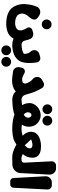

<svg xmlns="http://www.w3.org/2000/svg" viewBox="944 -1610 824 2751"><g transform="rotate(90 1355.5 -235.0)"><path d="M687.9 -114.5C674.8 -124.9 659.1 -130.1 640.9 -130.1C625.2 -130.1 611.1 -132.2 598.6 -136.4C586.1 -140.5 576.3 -148.6 569.2 -160.6C565.9 -166.3 562.9 -174.5 560 -185.2C558.9 -191.5 557.7 -197.7 556.3 -203.9L556.3 -204C552.5 -220 548.5 -233.1 544.1 -243.1C538.7 -264 526.4 -279.8 507 -290.4C487.6 -301.1 467.2 -303.2 445.9 -297L411.2 -286.8C395.6 -282.4 384.4 -272.7 377.7 -257.8C371.1 -243 371.6 -228.7 379.3 -215C385 -205.3 389.7 -196.9 393.3 -190C397 -183 401.4 -173.4 406.8 -161.1C412.1 -148.8 415.1 -137.8 415.7 -128.2C416.4 -118.5 415.9 -108.4 414.4 -97.8C412.8 -87.1 407.7 -77.6 399 -69.2C390.3 -60.8 378.6 -54 363.9 -48.6C345.7 -41.6 323.1 -38.9 296 -40.5C268.8 -42.1 246.9 -46.9 230.1 -54.9C195.1 -70.2 176.4 -98.7 174 -140.2C175.6 -158.7 180.4 -175.8 188.6 -191.6C196.8 -207.4 205.6 -220.1 214.8 -229.7C224.1 -239.3 233.3 -251 242.6 -264.9C251.8 -278.7 257.9 -292.8 260.9 -307.2C264.3 -335.1 248.5 -358.9 213.6 -378.6C194.4 -392.6 173.8 -399.8 151.8 -400.4C129.9 -400.9 110.4 -392.7 93.3 -375.9C84.5 -371.6 74 -350.4 61.8 -312.3C49.6 -274.2 42 -230.2 39 -180.1C36.1 -130.1 45.7 -82 68.1 -35.8C104.7 39.2 179.2 79.9 291.6 86.4C342.8 89.6 389.5 84 431.9 69.8C474.2 55.5 506.2 29.5 527.9 -8.4C528.9 -10 530.9 -13.3 533.8 -18.3C534.3 -18.1 535.5 -17.6 537.4 -16.7C539.3 -15.7 540.8 -15.1 541.9 -14.6C568.2 -3.9 599.7 1.4 636.2 1.4C656.6 1.4 673.5 -4.7 687.1 -17C700.7 -29.2 707.5 -45 707.5 -64.3C707.5 -87.3 700.9 -104 687.9 -114.5ZM329.9 -562.3C310.5 -562.3 294 -555.4 280.3 -541.7C266.6 -528.1 259.8 -511.5 259.8 -492.2C259.8 -472.8 266.6 -456.3 280.3 -442.6C294 -428.9 310.5 -422 329.9 -422C349.3 -422 365.8 -428.9 379.5 -442.6C393.2 -456.3 400 -472.8 400 -492.2C400 -511.5 393.2 -528.1 379.5 -541.7C365.8 -555.4 349.3 -562.3 329.9 -562.3Z M856.9 -107.5C865.9 -123.6 872.6 -143.5 876.9 -167C881.3 -190.6 883.5 -212.2 883.8 -231.9C884 -251.6 883.2 -272.3 881.2 -294.1C879.3 -315.9 877.7 -330.6 876.5 -338.2C875.3 -345.8 874.2 -351.9 873.4 -356.3C869.5 -372.5 860 -384.9 845 -393.3C830.1 -401.8 814.2 -403.7 797.5 -399.1L758.1 -388.3C747.8 -385.5 738.4 -381.1 729.9 -375.1C711.2 -361.8 700.9 -343.7 699.2 -321C697.5 -298.2 704.6 -278.5 720.5 -261.8C737.6 -243.5 748.2 -218.1 752.3 -185.5C754.1 -171.6 748.7 -161.5 736.2 -155.2C724.5 -150.3 713 -146.3 701.6 -143.1C677.2 -136.3 649.6 -132.6 618.7 -132L600.1 -0.7C626.2 -0.7 646.3 -0.9 660.4 -1.4C678.1 -2.1 700.9 -6.1 728.9 -13.6C752.4 -19.8 774.7 -29.6 795.8 -42.9C817 -56.2 835.4 -74.5 851 -97.7C852 -99.1 853.4 -101.4 855.4 -104.6C855.4 -104.7 855.5 -104.8 855.7 -105.1C855.8 -105.4 856 -105.7 856.4 -106.2C856.7 -106.7 856.9 -107.1 857.1 -107.4ZM631.4 87.2C631.4 106.6 638.2 123.1 651.9 136.8C665.6 150.5 682.1 157.3 701.5 157.3C720.9 157.3 737.4 150.5 751.1 136.8C764.8 123.1 771.6 106.6 771.6 87.2C771.6 67.9 764.8 51.3 751.1 37.6C737.4 24 720.9 17.1 701.5 17.1C682.1 17.1 665.6 24 651.9 37.6C638.2 51.3 631.4 67.9 631.4 87.2ZM795.6 87.2C795.6 106.6 802.5 123.1 816.2 136.8C829.9 150.5 846.4 157.3 865.8 157.3C885.1 157.3 901.6 150.5 915.3 136.8C929 123.1 935.9 106.6 935.9 87.2C935.9 67.9 929 51.3 915.3 37.6C901.6 24 885.1 17.1 865.8 17.1C846.4 17.1 829.9 24 816.2 37.6C802.5 51.3 795.6 67.9 795.6 87.2Z M1475 -112.6C1464 -125 1445.9 -131.1 1420.8 -130.8C1405.2 -130.7 1391.6 -132.9 1380.1 -137.5C1368.5 -142.1 1358.9 -149.9 1351.3 -160.7C1343.6 -171.6 1337.3 -186.5 1332.5 -205.2C1329.9 -215.4 1326.6 -226.6 1322.6 -238.7C1307.6 -298.2 1282 -358.4 1245.8 -419.4C1238.2 -435.1 1226.1 -445.6 1209.5 -450.9C1192.9 -456.2 1177 -454.7 1161.7 -446.3L1125.6 -426.5C1116.3 -421.3 1108.1 -414.7 1101.2 -406.7C1086 -388.7 1080.2 -368 1083.7 -344.7C1087.3 -321.4 1098.8 -302.9 1118.3 -289.1C1128.4 -281.9 1139.7 -268.4 1152.3 -248.5C1164.9 -228.5 1173.2 -209.1 1177.2 -190C1177.3 -187.5 1177.4 -186.2 1177.4 -186.2C1177.5 -175.2 1175.6 -166.5 1171.8 -159.9C1167.9 -153.4 1161.8 -148.6 1153.5 -145.7C1145.2 -142.7 1134 -141.2 1119.9 -141.1C1114.1 -141 1107.6 -141.3 1100.3 -141.9C1079.5 -148.1 1053.8 -159.3 1023.2 -175.8C1018.9 -178.1 1014.8 -179.5 1010.8 -180C997.2 -181.8 984.7 -178.7 973.3 -170.8C961.9 -162.8 954.7 -152 951.7 -138.4L943.9 -103C939.1 -81.2 943 -61.1 955.5 -42.6C968.1 -24.2 985.3 -13.2 1007.3 -9.6L1061.9 -2.8C1065.4 -2.5 1069.1 -2 1073.1 -1.3C1075.3 -0.9 1077.2 -0.7 1078.7 -0.5C1098.4 2.2 1118.1 3.5 1137.9 3.3C1166.5 3.1 1191.9 -0.6 1214.1 -7.6C1217.1 -8.5 1220.5 -9.7 1224.2 -11.1C1232.9 -13.8 1240.9 -17 1248.2 -20.5C1264.6 -28.4 1278.7 -38.2 1290.5 -49.8C1294.4 -45.4 1298.3 -41.3 1302.3 -37.7C1317.3 -24.1 1334.3 -14.2 1353.5 -8.1C1372.5 -2 1392.8 1 1414.2 0.8C1440.3 0.5 1459.8 -5.9 1472.8 -18.6C1485.7 -31.2 1492.1 -47.5 1491.9 -67.3C1491.7 -85 1486.1 -100.1 1475 -112.6Z M1892.9 -114.6C1879.9 -125.1 1864.2 -130.3 1846 -130.3C1836.5 -130.3 1817.6 -131.4 1789.3 -133.7C1780.7 -134.4 1772.8 -135.7 1765.6 -137.5C1772.4 -147.4 1777.9 -157.1 1782.1 -166.3C1791.8 -187.5 1796.6 -211.7 1796.6 -238.8C1796.6 -248.4 1795.6 -257.9 1793.7 -267.3C1791.3 -288.1 1784.3 -307.8 1772.7 -326.5C1758.1 -349.9 1738.4 -369.1 1713.6 -384C1688.8 -398.9 1661 -406.3 1630.2 -406.3C1609.4 -406.3 1588.7 -402.3 1568.4 -394.2C1548 -386.1 1529.5 -374.7 1512.8 -360.1C1496.1 -345.5 1482.6 -328.4 1472.5 -308.8C1462.3 -289.3 1457.2 -268 1457.2 -245C1457.2 -234 1458.3 -223.3 1460.4 -212.7C1461.6 -202 1463.7 -192.3 1466.6 -183.6C1471.4 -169.2 1478.5 -155.3 1487.8 -142C1464.1 -135.9 1438.2 -132.6 1410.1 -132L1391.5 -0.8C1399.4 -0.8 1405.6 -0.8 1409.9 -0.8C1411.7 -0.8 1413.1 -0.8 1414.2 -0.8C1428.9 -0.9 1441.4 -1.1 1451.8 -1.5C1452.1 -1.5 1452.5 -1.5 1453.1 -1.6C1453.6 -1.6 1454 -1.7 1454.3 -1.7C1454.5 -1.7 1454.9 -1.7 1455.4 -1.7C1455.9 -1.7 1456.3 -1.7 1456.6 -1.7C1477.5 -1.9 1498 -3.5 1518.3 -6.2C1541 -9.4 1563 -13.4 1584 -18.4C1598.5 -21.8 1611.4 -25.8 1622.8 -30.4C1634 -25.9 1646.5 -21.9 1660.3 -18.4C1685.9 -11.9 1714.2 -6.8 1745.3 -3.1C1770.1 -0.2 1802.1 1.2 1841.2 1.2C1861.6 1.3 1878.5 -4.9 1892.1 -17.2C1905.7 -29.4 1912.5 -45.2 1912.5 -64.5C1912.5 -87.5 1906 -104.2 1892.9 -114.6ZM1595.4 -249.7C1599.6 -257.6 1604.8 -263.7 1611 -268.1C1617.3 -272.6 1623.6 -274.8 1629.8 -274.8C1636.1 -274.8 1642.1 -272.6 1647.8 -268.1C1653.6 -263.7 1658.1 -257.8 1661.5 -250.5C1664.9 -243.2 1666.6 -235.4 1666.6 -227C1666.6 -216.6 1664.1 -206.7 1659.2 -197.3C1654.2 -187.9 1646.4 -179.1 1635.7 -171.1C1632.1 -168.4 1628.1 -165.7 1623.5 -163.1C1618.1 -167.5 1613.6 -171.7 1609.8 -175.8C1602.3 -183.8 1596.9 -191.8 1593.8 -199.6C1590.7 -207.5 1589.1 -214.8 1589.1 -221.6C1589.1 -232.5 1591.2 -241.9 1595.4 -249.7ZM1475.6 -502.1C1475.6 -482.7 1482.5 -466.2 1496.2 -452.5C1509.9 -438.8 1526.4 -432 1545.8 -432C1565.1 -432 1581.7 -438.8 1595.3 -452.5C1609 -466.2 1615.9 -482.7 1615.9 -502.1C1615.9 -521.5 1609 -538 1595.3 -551.7C1581.7 -565.4 1565.1 -572.2 1545.8 -572.2C1526.4 -572.2 1509.9 -565.4 1496.2 -551.7C1482.5 -538 1475.6 -521.5 1475.6 -502.1ZM1639.9 -502.1C1639.9 -482.7 1646.7 -466.2 1660.4 -452.5C1674.1 -438.8 1690.6 -432 1710 -432C1729.4 -432 1745.9 -438.8 1759.6 -452.5C1773.3 -466.2 1780.1 -482.7 1780.1 -502.1C1780.1 -521.5 1773.3 -538 1759.6 -551.7C1745.9 -565.4 1729.4 -572.2 1710 -572.2C1690.6 -572.2 1674.1 -565.4 1660.4 -551.7C1646.7 -538 1639.9 -521.5 1639.9 -502.1Z M2308.9 -114.2C2295.9 -124.7 2280.2 -129.9 2262 -129.9C2246.3 -129.9 2232.2 -132 2219.7 -136.2C2204.6 -141.2 2194.1 -145.6 2188.2 -149.3C2199.3 -162.9 2208.7 -176.7 2216.5 -190.9C2227.9 -212 2234.9 -233.8 2237.5 -256.3C2239.5 -267 2240.5 -277.7 2240.5 -288.4C2240.5 -313.5 2234.8 -335.1 2223.3 -353.4C2211.8 -371.7 2194 -385.9 2169.7 -396.1C2145.4 -406.3 2114 -411.3 2075.4 -411.3C2044.1 -411.3 2015 -407.4 1988.1 -399.6C1957 -390.6 1933.7 -380 1918.4 -367.9C1888.9 -344.7 1872.8 -317.7 1870 -286.9C1866.1 -268.3 1867.7 -248.4 1875 -227.3C1882.3 -206.1 1888.7 -191.8 1894.1 -184.3C1899.5 -176.8 1904.2 -171 1908 -166.7C1913 -161.4 1918.8 -155.2 1925.3 -148C1919.7 -146 1914.2 -144.3 1908.9 -142.9C1884.5 -136.1 1856.9 -132.3 1826.1 -131.7L1807.5 -0.4C1814.3 -0.4 1819.5 -0.4 1823.2 -0.4C1837.4 -0.4 1849.8 -0.6 1860.3 -1C1860.7 -1 1861.7 -1 1863.6 -1C1865.4 -1.1 1866.8 -1.1 1867.8 -1.2C1868 -1.2 1868.4 -1.2 1868.9 -1.2C1869.4 -1.3 1869.8 -1.3 1870 -1.3C1892 -2.4 1914.3 -4.9 1936.7 -9C1960.9 -13.3 1981 -19.3 1996.8 -26.8C2012.7 -34.4 2030.1 -44.9 2049.2 -58.5C2062.9 -52.1 2073.4 -47 2080.6 -43.2C2110 -27.6 2139 -15.9 2167.5 -8.1C2187.3 -2.7 2208.1 0.1 2229.9 0.5C2238.9 1.2 2248 1.6 2257.2 1.6C2277.6 1.6 2294.5 -4.5 2308.1 -16.8C2321.7 -29.1 2328.5 -44.8 2328.5 -64.2C2328.5 -87.1 2322 -103.8 2308.9 -114.2ZM2003.5 -279C2012.7 -282.1 2021.7 -284.5 2030.5 -286C2039.4 -287.6 2047 -288.4 2053.2 -288.4C2067.3 -288.4 2078.1 -286.6 2085.7 -282.9C2093.3 -279.3 2098.7 -274.6 2101.8 -268.8C2104.9 -263.1 2106.5 -256.8 2106.5 -250C2106.5 -236.5 2102.4 -223.6 2094.3 -211.3C2086.5 -199.4 2075.3 -188.7 2060.5 -179C2057.9 -182.1 2055.2 -185.3 2052.5 -188.6C2042 -200.9 2030.5 -213.6 2018 -226.5C2005.4 -239.7 1991.8 -253.3 1977.3 -267.3C1985.6 -271.9 1994.4 -275.9 2003.5 -279Z M2393.8 -626.7H2352.7C2335.3 -626.7 2320.6 -620 2308.6 -606.8C2296.6 -593.5 2291 -577.8 2291.9 -559.5L2311.2 -169.9C2311.7 -159.5 2308.4 -150.6 2301.3 -143.1C2294.1 -135.6 2285.4 -131.9 2275 -131.9L2248.1 -130.9L2240.2 0.6L2319.6 -0.4H2335.5C2368.8 -0.4 2397.5 -11.8 2421.7 -34.7C2445.8 -57.6 2458.8 -85.7 2460.5 -118.9L2482 -529C2483.3 -555.5 2475.3 -578.4 2457.9 -597.7C2440.5 -617 2419.2 -626.7 2393.8 -626.7Z M2624.1 29.5V29.4C2636.5 29.4 2647.1 25.2 2656.1 16.7C2665 8.2 2669.9 -2.3 2670.5 -14.6L2695.8 -502.2C2696.7 -519.6 2691.2 -534.5 2679.2 -547.1C2667.3 -559.7 2652.6 -566 2635.2 -566H2594.1C2568.9 -566 2547.5 -556.8 2530.2 -538.5C2512.8 -520.1 2504.8 -498.3 2506.2 -473.1L2531.4 -14.1C2532.1 -1.9 2536.9 8.5 2545.8 16.9C2554.7 25.3 2565.2 29.5 2577.5 29.5Z"/></g></svg>

Font: Qalbi
Style: Regular
Weight: 400
Version: Version 001.000